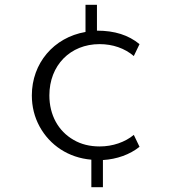

<svg xmlns="http://www.w3.org/2000/svg" viewBox="-20 -656 716 805"><path d="M411.5 129V15C470 11.5 524.5 -8 565 -40.5L541 -90.5C504.5 -60 452.5 -42 398 -42C356.5 -42 320 -51 288.5 -69.5C224.5 -106 187 -173.5 187 -256C187 -382 274.5 -471 397.5 -471C453 -471 503 -453.5 541 -421L565 -471C518.5 -509 461 -527.5 386.5 -527.5V-636H338.5V-522C205 -499 113.5 -390.5 113.5 -256C113.5 -208.5 124.5 -165 146 -125.5C189 -47 267 5.5 363 13.5V129Z"/></svg>

Font: Spartan
Style: Regular
Weight: 400
Designer: Matt Bailey, Mirko Velimirovic
Foundry: Matt Bailey
Version: Version 1.003